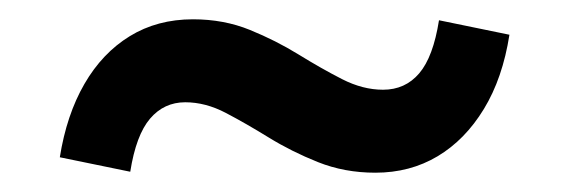

<svg xmlns="http://www.w3.org/2000/svg" viewBox="-20 -330 590 199"><path d="M369 -151Q337 -151 309.5 -162Q282 -173 258.5 -187.5Q235 -202 214 -213Q193 -224 172 -224Q150 -224 135.5 -207Q121 -190 115 -152L42 -167Q49 -211 67.5 -243Q86 -275 114.5 -292.5Q143 -310 180 -310Q212 -310 239 -299Q266 -288 289.5 -273.5Q313 -259 334.5 -248Q356 -237 377 -237Q400 -237 414.5 -254Q429 -271 435 -309L508 -294Q501 -249 481.5 -217Q462 -185 433.5 -168Q405 -151 369 -151Z"/></svg>

Font: Ysabeau
Style: Bold
Weight: 700
Designer: Christian Thalmann (Catharsis Fonts)
Version: Version 2.000;gftools[0.9.27.dev2+g8671c4b]